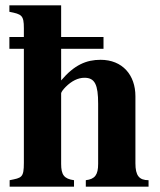

<svg xmlns="http://www.w3.org/2000/svg" viewBox="-20 -696 596 716"><path d="M534 0V-24C499 -24 485 -41 485 -87V-337C485 -416 437 -473 355 -473C302 -473 257 -454 208 -396V-514H366V-558H208V-676H15V-652C61 -643 69 -639 69 -591V-558H15V-514H69V-89C69 -33 61 -33 16 -24V0H256V-24C219 -29 208 -44 208 -85V-348C208 -352 215 -362 225 -372C247 -394 271 -406 295 -406C334 -406 346 -380 346 -309V-85C346 -44 334 -28 300 -24V0Z"/></svg>

Font: XITS Math
Style: Bold
Weight: 700
Designer: MicroPress Inc., with final additions and corrections provided by Coen Hoffman, Elsevier (retired)
Version: Version 1.105